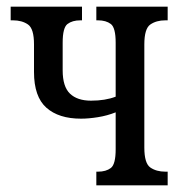

<svg xmlns="http://www.w3.org/2000/svg" viewBox="-20 -556 543 576"><path d="M269 0V-41H274Q298 -41 312.5 -52Q327 -63 327 -108V-219Q302 -209 274 -204.5Q246 -200 223 -200Q156 -200 119 -233Q82 -266 82 -340V-423Q82 -470 64 -482.5Q46 -495 19 -495H12V-536H226V-495H221Q197 -495 182.5 -484Q168 -473 168 -428V-345Q168 -296 190 -275Q212 -254 253 -254Q296 -254 327 -266V-428Q327 -473 312.5 -484Q298 -495 274 -495H269V-536H483V-495H476Q449 -495 431 -482.5Q413 -470 413 -423V-113Q413 -66 431 -53.5Q449 -41 476 -41H483V0Z"/></svg>

Font: Noto Serif ExtraCondensed
Style: Regular
Weight: 400
Width: 2
Designer: Monotype Design Team
Foundry: Monotype Imaging Inc.
Version: Version 2.015